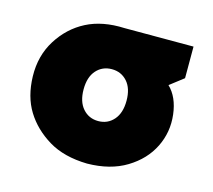

<svg xmlns="http://www.w3.org/2000/svg" viewBox="-86 -656 852 769"><g transform="rotate(15 340.0 -271.5)"><path d="M35 -272Q33 -357 74.5 -423Q116 -489 182 -523Q248 -557 340 -553H626V-422L569 -378Q609 -340 617.5 -269Q626 -198 595 -135Q564 -72 497.5 -31.5Q431 9 335 10Q239 8 174.5 -31Q110 -70 73.5 -129Q37 -188 35 -272ZM423 -274Q423 -325 398 -353Q373 -381 334 -381Q295 -381 270 -353Q245 -325 245 -274Q245 -223 270 -194.5Q295 -166 334 -166Q373 -166 398 -194.5Q423 -223 423 -274Z"/></g></svg>

Font: AtCorfu Sans
Style: AtCorfu Sans Black
Weight: 900
Designer: Kostas Teopoulos
Foundry: Kostas Teopoulos
Version: Version 1.00 July 8, 2025, initial release